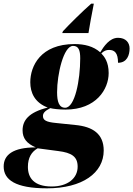

<svg xmlns="http://www.w3.org/2000/svg" viewBox="-98 -786 726 1046"><path d="M245 -616 241 -606H384C392 -654 399 -695 412 -760L413 -766H399C352 -725 280 -654 245 -616ZM158 240C351 240 467 156 467 34C467 -57 407 -96 313 -105L207 -116C154 -121 136 -131 136 -154C136 -169 145 -181 176 -197C190 -193 224 -189 259 -189C426 -189 494 -300 494 -388C494 -449 470 -478 454 -495C468 -509 481 -514 496 -514C527 -514 545 -497 545 -444C594 -444 608 -486 608 -522C608 -553 588 -580 545 -580C498 -580 467 -532 448 -501C411 -534 362 -546 308 -546C123 -546 67 -426 67 -338C67 -281 91 -227 162 -200C57 -174 25 -129 25 -76C25 -33 47 -4 97 17C-28 17 -78 58 -78 121C-78 193 -15 240 158 240ZM257 -199C223 -199 213 -233 213 -284C213 -381 248 -536 300 -536C331 -536 339 -511 339 -468C339 -349 310 -199 257 -199ZM184 230C86 230 54 182 54 123C54 73 74 41 107 22L220 37C292 46 325 67 325 122C325 186 270 230 184 230Z"/></svg>

Font: Noto Serif Display SemiCondensed Black
Style: Italic
Weight: 900
Width: 4
Italic angle: -12°
Designer: Monotype Design Team
Foundry: Monotype Imaging Inc.
Version: Version 2.009